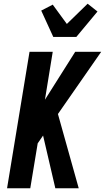

<svg xmlns="http://www.w3.org/2000/svg" viewBox="-20 -1014 565 1034"><path d="M404 0H278L212 -284L183 -242L143 0H18L139 -735H264L222 -477L385 -735H525L292 -400ZM267 -815 202 -957 264 -989 340 -885 452 -994 505 -952 391 -815Z"/></svg>

Font: Iosevka Extrabold Oblique
Style: Regular
Weight: 800
Italic angle: -9°
Monospace: yes
Designer: Belleve Invis
Foundry: Belleve Invis
Version: Version 32.5.0; ttfautohint (v1.8.4)